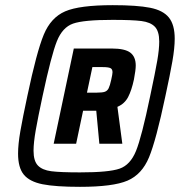

<svg xmlns="http://www.w3.org/2000/svg" viewBox="-20 -716 709 744"><path d="M50 -121Q50 -157 59 -208.5Q68 -260 86 -344Q122 -515 149.5 -581.5Q177 -648 232.5 -672Q288 -696 417 -696Q511 -696 561.5 -686Q612 -676 634.5 -648Q657 -620 657 -566Q657 -530 648 -478.5Q639 -427 621 -344Q585 -173 557.5 -106.5Q530 -40 474 -16Q418 8 290 8Q195 8 145 -2Q95 -12 72.5 -39Q50 -66 50 -121ZM562 -344Q582 -438 589.5 -481.5Q597 -525 597 -555Q597 -595 580 -612.5Q563 -630 528 -634.5Q493 -639 416 -639Q304 -639 263 -624.5Q222 -610 200.5 -556.5Q179 -503 145 -344Q127 -260 118.5 -211.5Q110 -163 110 -132Q110 -92 127 -74.5Q144 -57 178.5 -52.5Q213 -48 290 -48Q402 -48 443.5 -62.5Q485 -77 507 -131Q529 -185 562 -344ZM266 -528H413Q464 -528 485 -512Q506 -496 506 -462Q506 -445 499 -408Q490 -366 476.5 -340Q463 -314 435 -302L454 -159H365L353 -287H302L275 -159H188ZM411 -407Q416 -429 416 -436Q416 -448 408 -452Q400 -456 378 -456H338L317 -357H355Q377 -357 386.5 -360.5Q396 -364 401 -374Q406 -384 411 -407Z"/></svg>

Font: Saira Semi Condensed
Style: Bold Italic
Weight: 700
Width: 4
Italic angle: -12°
Designer: Hector Gatti with collaboration of the Omnibus-Type team
Foundry: Omnibus-Type
Version: Version 1.001; ttfautohint (v1.8)